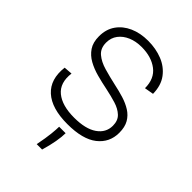

<svg xmlns="http://www.w3.org/2000/svg" viewBox="-253 -790 1131 1131"><g transform="rotate(45 312.5 -224.5)"><path d="M310 12Q179 12 115 -46Q51 -104 64 -212L117 -216Q106 -129 158.5 -86Q211 -43 311 -43Q406 -43 456.5 -78Q507 -113 507 -171Q507 -214 481.5 -238Q456 -262 415 -274.5Q374 -287 326 -297Q281 -306 236.5 -318Q192 -330 156 -350Q120 -370 98 -402.5Q76 -435 76 -486Q76 -544 105 -585.5Q134 -627 184.5 -649.5Q235 -672 300 -672Q365 -672 419 -650.5Q473 -629 506.5 -584.5Q540 -540 541 -471L484 -461Q484 -540 432 -579.5Q380 -619 299 -619Q251 -619 213.5 -603Q176 -587 154 -558Q132 -529 132 -489Q132 -442 162.5 -416Q193 -390 241.5 -376Q290 -362 344 -350Q387 -341 426 -329Q465 -317 496 -297.5Q527 -278 545 -247Q563 -216 563 -168Q563 -87 500 -37.5Q437 12 310 12ZM266 223Q279 157 283 117Q287 77 287 57H341Q341 87 333.5 129.5Q326 172 311 223Z"/></g></svg>

Font: Bricolage Grotesque 12pt ExtraLight
Style: Regular
Weight: 200
Designer: Mathieu Triay
Foundry: Atelier Triay
Version: Version 1.001; ttfautohint (v1.8.4.7-5d5b);gftools[0.9.33.de